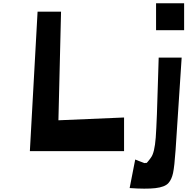

<svg xmlns="http://www.w3.org/2000/svg" viewBox="-20 -921 1142 1170"><path d="M931 -737V-901H1102V-737ZM162 0 209 -850H352L336 -188L736 -205V0ZM900 39Q922 10 929 -82.5Q936 -175 944 -472Q946 -535 947 -570H1087L1050 -7Q1043 94 1034.5 133.5Q1026 173 1006 195Q984 219 926.5 225.5Q869 232 770 225L804 51Q814 55 826 60Q838 65 843.5 66.5Q849 68 855 71Q861 74 864.5 72.5Q868 71 871 72Q874 73 877 68.5Q880 64 882.5 62Q885 60 890.5 52Q896 44 900 39Z"/></svg>

Font: OpenDyslexic
Style: Bold
Weight: 800
Designer: Abbie Gonzalez
Version: Version 0.920;hotconv 1.0.109;makeotfexe 2.5.65596